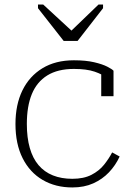

<svg xmlns="http://www.w3.org/2000/svg" viewBox="-20 -812 586 844"><path d="M260 -632H321L433 -776V-792H413L277 -661H312L170 -792H147V-776ZM298 -26Q348 -26 382 -43.5Q416 -61 437.5 -88Q459 -115 473 -142L506 -124Q488 -85 459 -54.5Q430 -24 390 -6Q350 12 298 12Q224 12 167.5 -21Q111 -54 79.5 -116.5Q48 -179 48 -267Q48 -352 78.5 -414.5Q109 -477 166.5 -512Q224 -547 305 -547Q357 -547 393.5 -538.5Q430 -530 451.5 -519Q473 -508 479 -501V-389H425V-497Q435 -495 441.5 -491Q448 -487 451 -483Q454 -479 454 -475Q454 -471 450 -469Q431 -485 396 -497Q361 -509 305 -509Q234 -509 188 -480.5Q142 -452 120 -398.5Q98 -345 98 -267Q98 -207 111 -161.5Q124 -116 149.5 -86Q175 -56 212.5 -41Q250 -26 298 -26Z"/></svg>

Font: Roboto Serif 20pt Thin
Style: Regular
Weight: 250
Version: Version 1.008